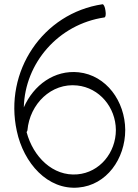

<svg xmlns="http://www.w3.org/2000/svg" viewBox="-20 -851 649 903"><path d="M462 -831C181 -789 -2 -515 59 -235C91 -84 204 44 349 31C481 20 569 -104 569 -240C568 -375 480 -497 350 -511C236 -523 138 -451 92 -346C97 -554 254 -737 471 -769C477 -770 479 -784 476 -801C474 -819 467 -832 462 -831ZM109 -238C120 -363 222 -462 343 -449C448 -438 524 -346 525 -240C525 -133 449 -40 344 -31C229 -21 136 -113 105 -230C107 -232 108 -235 109 -238Z"/></svg>

Font: Nupuram ExtraLight
Style: Regular
Weight: 200
Designer: Santhosh Thottingal (santhosh.thottingal@gmail.com)
Foundry: SMC
Version: Version 1.000